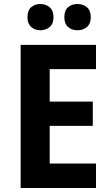

<svg xmlns="http://www.w3.org/2000/svg" viewBox="-20 -1031 554 958"><path d="M459 -93H83V-807H459V-686H228V-524H443V-403H228V-215H459ZM117 -945Q117 -979 135.5 -995Q154 -1011 181 -1011Q209 -1011 228 -994.5Q247 -978 247 -945Q247 -913 228 -896.5Q209 -880 181 -880Q154 -880 135.5 -896.5Q117 -913 117 -945ZM301 -945Q301 -979 319.5 -995Q338 -1011 367 -1011Q395 -1011 414 -994.5Q433 -978 433 -945Q433 -913 414 -896.5Q395 -880 367 -880Q338 -880 319.5 -896.5Q301 -913 301 -945Z"/></svg>

Font: Noto Sans Telugu UI SemiCondensed
Style: Bold
Weight: 700
Width: 4
Designer: Jelle Bosma - Monotype Design Team
Foundry: Monotype Imaging Inc.
Version: Version 2.005; ttfautohint (v1.8.4.7-5d5b)